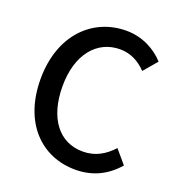

<svg xmlns="http://www.w3.org/2000/svg" viewBox="-137 -841 919 989"><g transform="rotate(20 323.0 -346.5)"><path d="M384 35C479 35 554 -3 613 -71L551 -144C507 -96 456 -66 388 -66C258 -66 176 -173 176 -348C176 -521 264 -627 391 -627C451 -627 497 -600 535 -561L598 -635C553 -684 481 -728 389 -728C203 -728 57 -584 57 -344C57 -103 199 35 384 35Z"/></g></svg>

Font: コーポレート・ロゴ ver3 Medium
Style: Regular
Weight: 500
Designer: [KANA_main] LOGOTYPE.JP [Source Han Sans] Ryoko NISHIZUKA 西塚涼子 (kana, bopomofo & ideographs); Paul D. Hunt (Latin, Greek
Version: Version 12.001;FEAKit 1.0